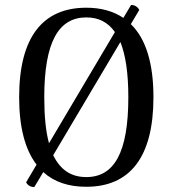

<svg xmlns="http://www.w3.org/2000/svg" viewBox="-20 -738 683 772"><path d="M506 -641 540 -698C533 -711 522 -718 507 -718L476 -666C436 -693 386 -707 327 -707C152 -707 57 -589 57 -347C57 -226 81 -136 127 -76L85 -5C92 8 103 14 118 14L154 -46C198 -6 256 13 327 13C501 13 597 -104 597 -347C597 -485 566 -583 506 -641ZM158 -347C158 -570 216 -668 327 -668C376 -668 414 -649 442 -609L177 -162C164 -210 158 -271 158 -347ZM327 -26C267 -26 223 -54 194 -114L464 -569C485 -517 496 -444 496 -347C496 -124 439 -26 327 -26Z"/></svg>

Font: Arima Koshi Medium
Style: Regular
Weight: 500
Designer: Joana Correia and Natanael Gama
Foundry: NDISCOVER
Version: Version 1.019;PS 001.019;hotconv 1.0.88;makeotf.lib2.5.64775